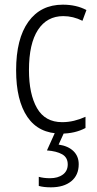

<svg xmlns="http://www.w3.org/2000/svg" viewBox="-20 -562 414 822"><path d="M242 10Q146 10 97.5 -61Q49 -132 49 -261Q49 -396 101.5 -469Q154 -542 249 -542Q307 -542 350 -519L333 -473Q293 -493 251 -493Q181 -493 142.5 -434Q104 -375 104 -262Q104 -159 138.5 -99Q173 -39 246 -39Q272 -39 297 -45Q322 -51 346 -62V-14Q301 10 242 10ZM317 141Q317 188 285 214Q253 240 198 240Q167 240 146 234V195Q167 201 194 201Q228 201 249 185.5Q270 170 270 142Q270 112 246 98.5Q222 85 181 82L218 0H257L231 57Q272 63 294.5 85Q317 107 317 141Z"/></svg>

Font: Noto Sans Khmer UI Condensed Light
Style: Regular
Weight: 300
Width: 3
Designer: Danh Hong and the Monotype Design Team
Foundry: Monotype Imaging Inc.
Version: Version 2.002; ttfautohint (v1.8.4.7-5d5b)